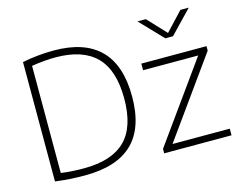

<svg xmlns="http://www.w3.org/2000/svg" viewBox="-106 -950 1407 1121"><g transform="rotate(-15 597.0 -389.0)"><path d="M99 -6.5V-728Q144 -737.5 193.5 -742.2Q243 -747 289.5 -747Q474.5 -747 568.5 -653Q662.5 -559 662.5 -370Q662.5 -180 566.5 -87.5Q470.5 5 279 5Q231.5 5 191 2.5Q150.5 0 99 -6.5ZM615 -370Q615 -541.5 534 -623.5Q453 -705.5 288 -705.5Q224 -705.5 144.5 -693V-45.5Q204 -36.5 283.5 -36.5Q451 -36.5 533 -117.2Q615 -198 615 -370ZM818.5 -40H1164.5V0H757.5V-27L1097 -500.5H764V-540.5H1158V-513.5ZM1065.5 -784.5H1116L984 -647H937.5L806 -784.5H856.5L961 -673Z"/></g></svg>

Font: Encode Sans Semi Expanded ExLight
Style: Regular
Weight: 275
Width: 6
Designer: Multiple Designers
Foundry: Impallari Type
Version: Version 2.000